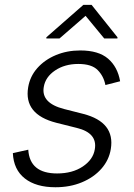

<svg xmlns="http://www.w3.org/2000/svg" viewBox="-20 -761 553 792"><path d="M475.5 -425.8 414.8 -410.2Q407.7 -447.1 382.8 -472.1Q358 -497.2 302.9 -497.2Q247.2 -497.2 207.2 -470.3Q167.3 -443.5 160.5 -402Q149.1 -335.9 244 -311.4L323.5 -291.2Q455.3 -257.1 437.1 -146.3Q429.7 -100.5 398.1 -64.8Q366.5 -29.1 317.6 -8.9Q268.8 11.4 208.8 11.4Q128.6 11.4 82.4 -24.9Q36.2 -61.1 33 -129.3L96.6 -143.5Q102.6 -45.5 215.6 -45.5Q278.8 -45.5 321.6 -74.2Q364.3 -103 371.1 -145.2Q382.8 -212.4 296.9 -233.3L212 -254.6Q77.4 -289.1 96.2 -400.9Q103.7 -446 133.9 -480.1Q164.1 -514.2 210.2 -533.6Q256.4 -552.9 311.1 -552.9Q386.4 -552.9 425.8 -519Q465.2 -485.1 475.5 -425.8ZM225.4 -602.3 333 -695.7 410 -602.3H464.4L464.6 -607.2L357.9 -740.8H323.8L171.3 -607.2L171.1 -602.3Z"/></svg>

Font: Inter UI Light
Style: Italic
Weight: 300
Italic angle: 9.39999°
Designer: Rasmus Andersson
Foundry: rsms
Version: 3.2;8d6f07862